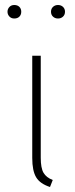

<svg xmlns="http://www.w3.org/2000/svg" viewBox="-20 -743 300 768"><path d="M37 -723Q50 -723 57.5 -715.5Q65 -708 65 -696Q65 -684 57.5 -676.5Q50 -669 37 -669Q25 -669 17.5 -677Q10 -685 10 -696Q10 -707 17.5 -715Q25 -723 37 -723ZM192 -715.5Q200 -723 212 -723Q224 -723 232 -715.5Q240 -708 240 -696Q240 -684 232 -676.5Q224 -669 212 -669Q200 -669 192 -676.5Q184 -684 184 -696Q184 -708 192 -715.5ZM143 -520V-112Q143 -71 154 -52Q165 -33 191 -23L180 5Q140 -8 124.5 -34Q109 -60 109 -111V-520Z"/></svg>

Font: Fira Sans UltraLight
Style: Regular
Weight: 200
Designer: Carrois Corporate & Edenspiekermann AG
Foundry: Carrois Corporate GbR & Edenspiekermann AG
Version: Version 4.106;PS 004.106;hotconv 1.0.70;makeotf.lib2.5.58329